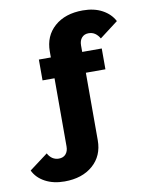

<svg xmlns="http://www.w3.org/2000/svg" viewBox="-127 -655 693 899"><g transform="rotate(-10 219.0 -206.0)"><path d="M107 181Q54 181 15 160Q-24 139 -41 103L47 37Q55 53 68.5 62Q82 71 99 71Q120 71 132 57.5Q144 44 144 21V-303H87V-402H144V-430Q144 -504 194.5 -548.5Q245 -593 329 -593Q383 -593 421.5 -572Q460 -551 478 -516L390 -449Q381 -465 368 -474Q355 -483 337 -483Q317 -483 305 -469.5Q293 -456 293 -433V-402H386V-303H293V18Q293 92 242 136.5Q191 181 107 181Z"/></g></svg>

Font: Rokkitt SemiBold ExtraBold
Style: Regular
Weight: 800
Version: Version 3.103